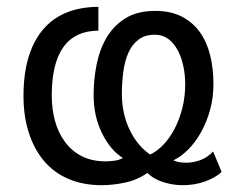

<svg xmlns="http://www.w3.org/2000/svg" viewBox="-20 -532 700 564"><path d="M269 -442Q132 -441 132 -251Q132 -212 141.5 -177Q151 -142 171 -115Q191 -88 220.5 -73Q250 -58 291 -58Q302 -58 316.5 -60Q331 -62 341 -68Q305 -90 280 -140Q255 -190 255 -253Q255 -297 263.5 -341Q272 -385 292.5 -420.5Q313 -456 348 -478Q383 -500 436 -500Q482 -500 514.5 -483Q547 -466 567.5 -437Q588 -408 597.5 -369Q607 -330 607 -285Q607 -245 597 -209Q587 -173 570.5 -143.5Q554 -114 532.5 -92.5Q511 -71 489 -61Q504 -54 527 -54Q547 -54 568 -61.5Q589 -69 606 -87L631 -27Q613 -10 582.5 1Q552 12 516 12Q488 12 459.5 3Q431 -6 413 -24Q383 -3 347 4.5Q311 12 279 12Q224 12 181 -6.5Q138 -25 109 -59.5Q80 -94 64.5 -142.5Q49 -191 49 -250Q49 -375 104.5 -443Q160 -511 269 -512ZM338 -256Q338 -199 360.5 -151.5Q383 -104 421 -78Q442 -88 460.5 -107.5Q479 -127 493 -154Q507 -181 515.5 -214Q524 -247 524 -285Q524 -312 518.5 -338Q513 -364 502 -384.5Q491 -405 474.5 -417.5Q458 -430 435 -430Q405 -430 386 -415Q367 -400 356.5 -375.5Q346 -351 342 -319.5Q338 -288 338 -256Z"/></svg>

Font: PTSans
Style: Regular
Weight: 400
Designer: A.Korolkova, O.Umpeleva, V.Yefimov
Foundry: ParaType Ltd
Version: Version 2.003W OFL